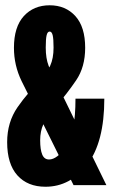

<svg xmlns="http://www.w3.org/2000/svg" viewBox="-20 -701 428 727"><path d="M152.2 6.1Q84.5 6.1 45.8 -37Q7.1 -80.1 7.1 -162.8Q7.1 -238.2 46.4 -295Q85.8 -351.8 137.1 -400.2Q157.2 -424.4 170 -452.1Q182.8 -479.9 182.8 -520.8Q182.8 -554.1 179.4 -567.8Q176 -581.5 168 -581.5Q160 -581.5 156.6 -567.8Q153.2 -554.1 153.2 -520.8Q153.2 -479.8 164.2 -451.6Q175.1 -423.4 192.8 -389.4L382.8 0H258.5L111.2 -297.1Q90.8 -334.4 61.8 -393.9Q32.8 -453.5 32.8 -520Q32.8 -599.1 70.2 -640.1Q107.8 -681 168 -681Q228.2 -681 265.4 -640.1Q302.5 -599.1 302.5 -520Q302.5 -447.1 268.2 -396.8Q234 -346.5 191.5 -297.5Q156.1 -256.8 144.1 -230.4Q132.1 -204 132.1 -169.5Q132.1 -134.4 139.9 -115.8Q147.6 -97.1 165.8 -97.1Q196.2 -97.1 231 -147Q265.8 -196.9 265.8 -327.5H375Q375 -162.4 310.6 -78.1Q246.2 6.1 152.2 6.1Z"/></svg>

Font: Anybody UltraCondensed Thin
Style: Regular
Weight: 100
Width: 1
Designer: Tyler Finck
Foundry: Etcetera Type Company
Version: Version 1.110